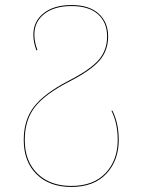

<svg xmlns="http://www.w3.org/2000/svg" viewBox="-20 -547 564 760"><path d="M74 7Q74 -72 114.5 -124.5Q155 -177 251 -227Q337 -271 370.5 -309.5Q404 -348 404 -403Q404 -458 368 -490.5Q332 -523 263 -523Q195 -523 155.5 -492Q116 -461 116 -410Q116 -381 128 -349L124 -348Q112 -380 112 -410Q112 -462 152.5 -494.5Q193 -527 263 -527Q333 -527 370.5 -493Q408 -459 408 -403Q408 -347 374 -307.5Q340 -268 254 -224Q157 -174 117.5 -122.5Q78 -71 78 7Q78 91 128 140Q178 189 262 189Q350 189 398 138Q446 87 446 7Q446 -59 421 -109H425Q450 -59 450 7Q450 88 401 140.5Q352 193 262 193Q176 193 125 143Q74 93 74 7Z"/></svg>

Font: FiraGO Four
Style: Regular
Weight: 100
Designer: bBox Type
Foundry: bBox Type GmbH
Version: Version 1.001